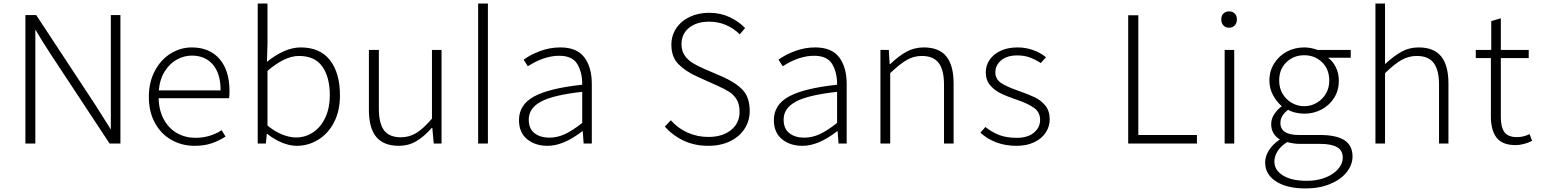

<svg xmlns="http://www.w3.org/2000/svg" viewBox="-20 -808 8701 1081"><path d="M123 -723H184L515 -220Q543 -177 570 -133L604 -79V-289V-723H658V0H597L266 -502Q218 -575 179 -642V-441V0H123Z M818 -263Q818 -346 852 -409.5Q886 -473 941.5 -507Q997 -541 1060 -541Q1159 -541 1215.5 -476.5Q1272 -412 1272 -296Q1272 -268 1270 -255H873Q875 -185 903 -134.5Q931 -84 977.5 -58Q1024 -32 1080 -32Q1162 -32 1228 -75L1250 -39Q1210 -14 1169.5 -0.5Q1129 13 1075 13Q1004 13 945 -20.5Q886 -54 852 -116.5Q818 -179 818 -263ZM1222 -299Q1222 -394 1178.5 -444.5Q1135 -495 1060 -495Q1018 -495 978 -474Q938 -453 909 -408.5Q880 -364 874 -299Z M1485 -54H1482L1477 0H1431V-788H1486V-561L1483 -460Q1530 -498 1578.5 -519.5Q1627 -541 1673 -541Q1782 -541 1838 -469Q1894 -397 1894 -271Q1894 -184 1861 -120Q1828 -56 1772 -21.5Q1716 13 1651 13Q1612 13 1568.5 -4.5Q1525 -22 1485 -54ZM1837 -271Q1837 -373 1795 -433Q1753 -493 1663 -493Q1584 -493 1486 -409V-101Q1528 -67 1569.5 -50.5Q1611 -34 1646 -34Q1701 -34 1744.5 -64Q1788 -94 1812.5 -148Q1837 -202 1837 -271Z M2057 -189V-527H2113V-197Q2113 -113 2142.5 -74Q2172 -35 2237 -35Q2284 -35 2323.5 -59Q2363 -83 2412 -140V-527H2466V0H2422L2414 -88H2411Q2367 -38 2323 -12.5Q2279 13 2226 13Q2140 13 2098.5 -37Q2057 -87 2057 -189Z M2672 -788H2727V0H2672Z M2902 -132Q2902 -218 2986.5 -264.5Q3071 -311 3258 -331Q3259 -397 3231.5 -445.5Q3204 -494 3128 -494Q3044 -494 2952 -435L2928 -472Q2966 -500 3021 -520.5Q3076 -541 3135 -541Q3228 -541 3270 -485Q3312 -429 3312 -335V0H3266L3261 -69H3258Q3153 13 3063 13Q2993 13 2947.5 -24.5Q2902 -62 2902 -132ZM3258 -116V-291Q3095 -273 3026 -236Q2957 -199 2957 -135Q2957 -83 2989.5 -58Q3022 -33 3073 -33Q3118 -33 3161 -53Q3204 -73 3258 -116Z M3723 -95 3757 -131Q3796 -86 3851 -61.5Q3906 -37 3968 -37Q4048 -37 4096 -76Q4144 -115 4144 -178Q4144 -220 4128 -247Q4112 -274 4086.5 -290.5Q4061 -307 4016 -327L3907 -376Q3842 -405 3801 -445.5Q3760 -486 3760 -556Q3760 -608 3787.5 -649Q3815 -690 3863.5 -713Q3912 -736 3973 -736Q4035 -736 4087 -712Q4139 -688 4175 -650L4145 -615Q4071 -686 3973 -686Q3902 -686 3859.5 -651.5Q3817 -617 3817 -559Q3817 -521 3835 -495.5Q3853 -470 3878 -454.5Q3903 -439 3941 -422L4050 -375Q4124 -342 4162.5 -300.5Q4201 -259 4201 -183Q4201 -128 4172.5 -83.5Q4144 -39 4091 -13Q4038 13 3968 13Q3892 13 3830.5 -15.5Q3769 -44 3723 -95Z M4337 -132Q4337 -218 4421.5 -264.5Q4506 -311 4693 -331Q4694 -397 4666.5 -445.5Q4639 -494 4563 -494Q4479 -494 4387 -435L4363 -472Q4401 -500 4456 -520.5Q4511 -541 4570 -541Q4663 -541 4705 -485Q4747 -429 4747 -335V0H4701L4696 -69H4693Q4588 13 4498 13Q4428 13 4382.5 -24.5Q4337 -62 4337 -132ZM4693 -116V-291Q4530 -273 4461 -236Q4392 -199 4392 -135Q4392 -83 4424.5 -58Q4457 -33 4508 -33Q4553 -33 4596 -53Q4639 -73 4693 -116Z M4937 -527H4984L4989 -447H4992Q5041 -494 5085 -517.5Q5129 -541 5181 -541Q5267 -541 5308 -490.5Q5349 -440 5349 -338V0H5295V-331Q5295 -414 5265 -453.5Q5235 -493 5170 -493Q5124 -493 5084.5 -470Q5045 -447 4992 -396V0H4937Z M5500 -61 5528 -93Q5566 -63 5606.5 -47.5Q5647 -32 5705 -32Q5766 -32 5801 -61Q5836 -90 5836 -133Q5836 -177 5800 -202Q5764 -227 5700 -248Q5647 -266 5612 -283.5Q5577 -301 5553.5 -329.5Q5530 -358 5530 -400Q5530 -439 5551.5 -471Q5573 -503 5613.5 -522Q5654 -541 5709 -541Q5754 -541 5795.5 -526.5Q5837 -512 5869 -486L5840 -453Q5809 -473 5778 -484.5Q5747 -496 5708 -496Q5649 -496 5616.5 -468Q5584 -440 5584 -402Q5584 -363 5614.5 -342Q5645 -321 5708 -299Q5773 -276 5806.5 -260Q5840 -244 5865 -214Q5890 -184 5890 -136Q5890 -96 5868 -62Q5846 -28 5803.5 -7.5Q5761 13 5703 13Q5640 13 5588 -7Q5536 -27 5500 -61Z M6332 -722H6389V-48H6719V0H6332Z M6875 -527H6929V0H6875ZM6856 -699Q6856 -720 6868.5 -732Q6881 -744 6900 -744Q6919 -744 6931.5 -732Q6944 -720 6944 -699Q6944 -678 6932 -665Q6920 -652 6900 -652Q6880 -652 6868 -665Q6856 -678 6856 -699Z M7103 107Q7103 72 7124.5 38Q7146 4 7186 -23Q7163 -36 7150 -58Q7137 -80 7137 -109Q7137 -140 7155.5 -167Q7174 -194 7197 -210Q7168 -234 7147.5 -272Q7127 -310 7127 -354Q7127 -408 7153.5 -450.5Q7180 -493 7224.5 -517Q7269 -541 7323 -541Q7360 -541 7398 -527H7585V-483H7457Q7484 -464 7501 -429.5Q7518 -395 7518 -353Q7518 -300 7492 -258Q7466 -216 7421.5 -192Q7377 -168 7323 -168Q7301 -168 7276 -173.5Q7251 -179 7232 -190Q7212 -174 7200.5 -156.5Q7189 -139 7189 -115Q7189 -48 7293 -48H7411Q7504 -48 7549.5 -18.5Q7595 11 7595 73Q7595 120 7562 161.5Q7529 203 7468.5 228Q7408 253 7331 253Q7226 253 7164.5 213.5Q7103 174 7103 107ZM7540 80Q7540 39 7508 20.5Q7476 2 7412 2H7295Q7266 2 7227 -8Q7190 15 7172.5 44Q7155 73 7155 101Q7155 150 7203.5 180Q7252 210 7337 210Q7397 210 7443 191.5Q7489 173 7514.5 143Q7540 113 7540 80ZM7464 -354Q7464 -419 7423 -458Q7382 -497 7323 -497Q7264 -497 7223 -458Q7182 -419 7182 -354Q7182 -312 7201.5 -279.5Q7221 -247 7253.5 -228.5Q7286 -210 7323 -210Q7360 -210 7392.5 -228.5Q7425 -247 7444.5 -279.5Q7464 -312 7464 -354Z M7724 -788H7778V-447Q7829 -494 7872 -517.5Q7915 -541 7967 -541Q8053 -541 8094 -490.5Q8135 -440 8135 -338V0H8082V-331Q8082 -414 8052 -453.5Q8022 -493 7957 -493Q7911 -493 7870.5 -470Q7830 -447 7778 -396V0H7724Z M8374 -152V-481H8289V-527H8376V-689L8430 -705V-527H8587V-481H8430V-148Q8430 -93 8450 -64.5Q8470 -36 8522 -36Q8557 -36 8592 -53L8606 -15Q8585 -4 8560 2.5Q8535 9 8514 9Q8438 9 8406 -33Q8374 -75 8374 -152Z"/></svg>

Font: Nebula Sans Light
Style: Regular
Weight: 300
Designer: Paul D. Hunt for Adobe (as Source Sans)
Foundry: Nebula Entertainment & Broadcasting LLC
Version: Version 1.010